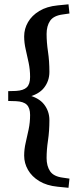

<svg xmlns="http://www.w3.org/2000/svg" viewBox="-20 -735 362 890"><path d="M18 -267V-312.5L54 -313.5Q89 -315.5 104.2 -330.2Q119.5 -345 119.5 -378Q119.5 -412 112.8 -444Q106 -476 99 -506.5Q92 -537 92 -566Q92 -601.5 109.8 -632.2Q127.5 -663 162 -684Q196.5 -705 247 -710L297.5 -715L302 -672.5L271 -668Q228.5 -662.5 212.2 -638.5Q196 -614.5 196 -577.5Q196 -539 202.5 -495.2Q209 -451.5 209 -401.5Q209 -360 184.2 -328.2Q159.5 -296.5 105 -284V-295.5Q159.5 -283 184.2 -251.2Q209 -219.5 209 -178Q209 -128 202.5 -84.2Q196 -40.5 196 -2.5Q196 34.5 212.2 58.8Q228.5 83 271 88.5L302 93L297.5 135.5L247 130.5Q196.5 125.5 162 104.5Q127.5 83.5 109.8 52.5Q92 21.5 92 -13.5Q92 -43 99 -73.2Q106 -103.5 112.8 -135.5Q119.5 -167.5 119.5 -202Q119.5 -234.5 104.2 -249.5Q89 -264.5 54 -266Z"/></svg>

Font: Newsreader 16pt 16pt SemiBold
Style: Regular
Weight: 600
Version: Version 1.003